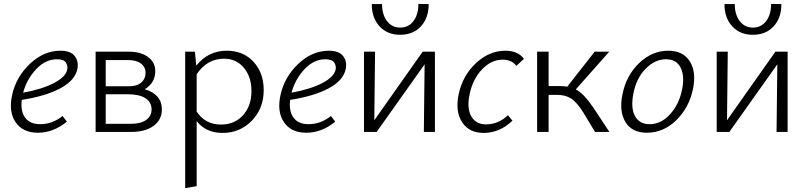

<svg xmlns="http://www.w3.org/2000/svg" viewBox="-20 -679 4153 988"><path d="M291 -418Q344 -418 365 -390Q386 -362 378 -323Q365 -264 289.5 -224Q214 -184 92 -165Q85 -107 109.5 -73.5Q134 -40 187 -40Q249 -40 302 -82L324 -53Q255 4 175 4Q97 4 60 -50.5Q23 -105 43 -193Q64 -285 135 -351.5Q206 -418 291 -418ZM326 -321Q330 -339 319.5 -356.5Q309 -374 273 -374Q214 -374 166 -323Q118 -272 99 -202Q197 -220 257.5 -251.5Q318 -283 326 -321Z M725 -220Q813 -193 813 -116Q813 -63 770.5 -31.5Q728 0 654 0H472V-413H644Q705 -413 742 -385.5Q779 -358 779 -313Q779 -253 725 -220ZM638 -370H524V-235H645Q684 -235 706.5 -254Q729 -273 729 -305Q729 -334 705.5 -352Q682 -370 638 -370ZM656 -42Q705 -42 732.5 -62Q760 -82 760 -116Q760 -153 728.5 -173.5Q697 -194 637 -194H524V-42Z M1147 -418Q1232 -418 1284.5 -361Q1337 -304 1337 -216Q1337 -121 1276 -58Q1215 5 1125 5Q1039 5 992 -56V279L933 289V-413H983L990 -341Q1051 -418 1147 -418ZM1117 -38Q1187 -38 1230.5 -86Q1274 -134 1274 -211Q1274 -283 1235 -330Q1196 -377 1133 -377Q1046 -377 992 -297V-105Q1036 -38 1117 -38Z M1672 -418Q1725 -418 1746 -390Q1767 -362 1759 -323Q1746 -264 1670.5 -224Q1595 -184 1473 -165Q1466 -107 1490.5 -73.5Q1515 -40 1568 -40Q1630 -40 1683 -82L1705 -53Q1636 4 1556 4Q1478 4 1441 -50.5Q1404 -105 1424 -193Q1445 -285 1516 -351.5Q1587 -418 1672 -418ZM1707 -321Q1711 -339 1700.5 -356.5Q1690 -374 1654 -374Q1595 -374 1547 -323Q1499 -272 1480 -202Q1578 -220 1638.5 -251.5Q1699 -283 1707 -321Z M2039 -500Q1973 -500 1933 -543.5Q1893 -587 1893 -658H1946Q1946 -604 1971.5 -570.5Q1997 -537 2039 -537Q2082 -537 2107.5 -570.5Q2133 -604 2133 -659L2186 -658Q2186 -587 2146 -543.5Q2106 -500 2039 -500ZM2218 -413V0H2161L2165 -348L1918 0H1853V-413H1910L1906 -60L2155 -413Z M2637 -340Q2613 -372 2567 -372Q2508 -372 2460.5 -322Q2413 -272 2397 -196Q2381 -124 2404.5 -81.5Q2428 -39 2481 -39Q2544 -39 2594 -86L2617 -58Q2551 5 2469 5Q2394 5 2358 -50Q2322 -105 2340 -193Q2360 -289 2428.5 -353.5Q2497 -418 2581 -418Q2646 -418 2676 -376Z M3034 -124 3116 0H3042L2981 -101Q2948 -153 2919 -172Q2890 -191 2844 -191H2803V0H2744V-413H2803V-236H2862Q2882 -236 2899 -233L3040 -413H3115L2943 -219Q2984 -198 3034 -124Z M3309 4Q3232 4 3198.5 -51Q3165 -106 3183 -193Q3202 -290 3268.5 -354Q3335 -418 3419 -418Q3495 -418 3529.5 -363.5Q3564 -309 3546 -221Q3526 -125 3460 -60.5Q3394 4 3309 4ZM3323 -40Q3382 -40 3428.5 -91.5Q3475 -143 3490 -219Q3504 -287 3482.5 -330.5Q3461 -374 3407 -374Q3350 -374 3302 -325Q3254 -276 3239 -196Q3225 -124 3247.5 -82Q3270 -40 3323 -40Z M3854 -500Q3788 -500 3748 -543.5Q3708 -587 3708 -658H3761Q3761 -604 3786.5 -570.5Q3812 -537 3854 -537Q3897 -537 3922.5 -570.5Q3948 -604 3948 -659L4001 -658Q4001 -587 3961 -543.5Q3921 -500 3854 -500ZM4033 -413V0H3976L3980 -348L3733 0H3668V-413H3725L3721 -60L3970 -413Z"/></svg>

Font: EauTestText Semilight
Style: Italic
Weight: 300
Italic angle: -12°
Designer: Christian Thalmann (Catharsis Fonts)
Version: Version 0.001;PS 000.001;hotconv 1.0.88;makeotf.lib2.5.64775